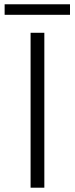

<svg xmlns="http://www.w3.org/2000/svg" viewBox="-20 -872 348 892"><path d="M122.1 -719.7H186V0H122.1ZM1.5 -852.1H305.2V-803.2H1.5Z"/></svg>

Font: Reddit Sans Light
Style: Regular
Weight: 300
Designer: Stephen Hutchings
Foundry: Reddit
Version: Version 1.013